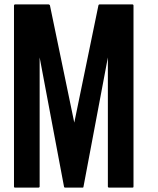

<svg xmlns="http://www.w3.org/2000/svg" viewBox="-20 -858 721 877"><path d="M589.8 -833Q589.8 -556.6 589.8 -5.9Q589.8 -3.9 588.9 -2Q586.9 -1 585 -1Q548.8 -1 477.5 -1Q475.6 -1 474.6 -2Q472.7 -3.9 472.7 -5.9Q472.7 -202.1 472.7 -595.7Q435.5 -398.4 361.3 -4.9Q361.3 -2.9 360.4 -2Q359.4 -1 356.4 -1Q330.1 -1 277.3 -1Q276.4 -1 274.4 -2Q272.5 -2.9 272.5 -4.9Q235.4 -202.1 161.1 -595.7Q161.1 -399.4 161.1 -5.9Q161.1 -3.9 159.2 -2Q158.2 -1 156.2 -1Q120.1 -1 48.8 -1Q46.9 -1 44.9 -2Q43.9 -3.9 43.9 -5.9Q43.9 -109.4 43.9 -316.4Q43.9 -488.3 43.9 -833Q43.9 -835 44.9 -835.9Q46.9 -837.9 48.8 -837.9Q99.6 -837.9 202.1 -837.9Q204.1 -837.9 205.1 -836.9Q207 -835 208 -834Q245.1 -655.3 319.3 -297.9Q356.4 -476.6 429.7 -834Q429.7 -835 431.6 -836.9Q432.6 -837.9 434.6 -837.9Q484.4 -837.9 585 -837.9Q586.9 -837.9 588.9 -835.9Q589.8 -835 589.8 -833Z"/></svg>

Font: Typeface
Style: Regular
Weight: 400
Version: Version 1.0